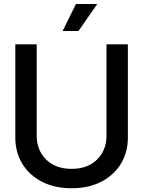

<svg xmlns="http://www.w3.org/2000/svg" viewBox="-20 -955 735 986"><path d="M526.9 -727.5H636.7V-249Q636.7 -172.9 600.8 -114Q564.9 -55.2 500 -21.7Q435.1 11.7 347.7 11.7Q260.7 11.7 195.6 -21.7Q130.4 -55.2 94.5 -114Q58.6 -172.9 58.6 -249V-727.5H168.5V-257.8Q168.5 -184.1 216.6 -136Q264.6 -87.9 347.7 -87.9Q430.7 -87.9 478.8 -136Q526.9 -184.1 526.9 -257.8ZM301.8 -795.9 370.1 -934.6H479.5L383.3 -795.9Z"/></svg>

Font: Inter Tight Medium
Style: Regular
Weight: 500
Designer: Rasmus Andersson
Foundry: rsms
Version: Version 3.004; ttfautohint (v1.8.4.7-5d5b)